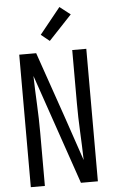

<svg xmlns="http://www.w3.org/2000/svg" viewBox="-63 -1020 627 1061"><g transform="rotate(-5 250.0 -489.0)"><path d="M64 0V-735H158L284 -371L368 -124Q366 -204 362 -283Q358 -362 358 -441V-735H436V0H342L132 -611Q134 -531 138 -452Q142 -373 142 -294V0ZM239 -796 192 -834 308 -978 367 -932Z"/></g></svg>

Font: Iosevka Custom
Style: Regular
Weight: 400
Monospace: yes
Designer: Belleve Invis
Foundry: Belleve Invis
Version: Version 32.5.0; ttfautohint (v1.8.4)